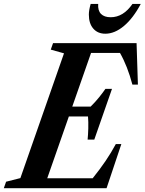

<svg xmlns="http://www.w3.org/2000/svg" viewBox="-75 -988 759 1008"><path d="M-55 0 -43 -34 32 -53 261 -708 191.5 -727.5 203.5 -761.5H642L649 -544H620Q594.5 -640.5 555 -710H403L304.5 -428.5H401Q425 -452 445.5 -477.5Q466 -503 478.5 -521.5H513L420 -255H385Q387.5 -280 388.5 -314Q389.5 -348 387 -376.5H286.5L173 -52H411.5Q450.5 -100.5 479.8 -143.8Q509 -187 533 -231.5H562L484.5 0ZM478 -811Q438 -811 414.8 -837.8Q391.5 -864.5 391.5 -911.5Q391.5 -934 401 -967.5H440.5Q438 -932.5 455.2 -915Q472.5 -897.5 506 -897.5Q572.5 -897.5 620.5 -967.5H664Q624 -892 575.5 -851.5Q527 -811 478 -811Z"/></svg>

Font: Libre Caslon Condensed Bold
Style: Italic
Weight: 700
Italic angle: -22.583°
Designer: Pablo Impallari, Rodrigo Fuenzalida, Katja Schimmel, Ertekin Erdin
Foundry: Pablo Impallari, Rodrigo Fuenzalida
Version: Version 2.000; ttfautohint (v1.8.4.7-5d5b);gftools[0.9.33]